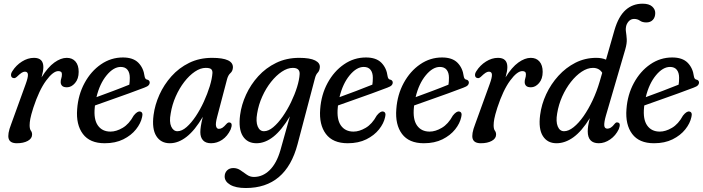

<svg xmlns="http://www.w3.org/2000/svg" viewBox="-20 -748 3712 1014"><path d="M50.5 -336Q40.5 -337.5 38.5 -348.2Q36.5 -359 45.5 -372.5Q65 -403.5 96 -423Q127 -442.5 159.5 -442.5Q209 -442.5 209 -393.5Q209 -373.5 199.5 -339.5Q232.5 -393 267 -417.8Q301.5 -442.5 332.5 -442.5Q362 -442.5 378.8 -423Q395.5 -403.5 395.5 -368.5Q395.5 -331.5 376.2 -309.2Q357 -287 333.5 -287Q315.5 -287 308 -294.8Q300.5 -302.5 300.5 -314.5Q300.5 -325.5 303.8 -334.5Q307 -343.5 307 -356.5Q307 -372.5 288 -372.5Q260.5 -372.5 223.5 -322.2Q186.5 -272 156 -179Q143.5 -139.5 140 -120.2Q136.5 -101 136.5 -86.5Q136.5 -66.5 143 -58Q149.5 -49.5 149.5 -37.5Q149.5 -16.5 126.8 -4Q104 8.5 69 8.5Q33 8.5 25.8 -15.5Q18.5 -39.5 38.5 -91L115.5 -303.5Q128.5 -339 127.5 -354.2Q126.5 -369.5 111.5 -369.5Q103 -369.5 93.5 -363.2Q84 -357 68 -341.5Q58 -333 50.5 -336Z M730.5 -130Q723.5 -96.5 698.2 -64.8Q673 -33 631.2 -12.2Q589.5 8.5 533 8.5Q454.5 8.5 417.8 -40.5Q381 -89.5 387.5 -171.5Q393 -248 426.8 -310Q460.5 -372 513.2 -408.2Q566 -444.5 629 -444.5Q683 -444.5 710.5 -416.8Q738 -389 743.5 -345.5Q746 -330.5 755 -328Q768 -326 770.5 -315Q771.5 -305.5 765.2 -298.2Q759 -291 742 -285Q707.5 -271.5 659.2 -254.2Q611 -237 563.2 -220Q515.5 -203 481.5 -191Q481 -186 480.5 -181Q474 -118 496.8 -85.5Q519.5 -53 563.5 -53Q594 -53 627.8 -72.8Q661.5 -92.5 686 -137.5Q705.5 -162 720 -159Q737 -155.5 730.5 -130ZM617.5 -394.5Q579.5 -394.5 543 -350.2Q506.5 -306 489.5 -235Q527.5 -249 576.5 -267.2Q625.5 -285.5 663 -301Q665.5 -315.5 665.5 -337.5Q665.5 -364 653.5 -379.2Q641.5 -394.5 617.5 -394.5Z M1127 -131.5Q1117.5 -96 1121 -81.8Q1124.5 -67.5 1136 -67.5Q1145.5 -67.5 1154.5 -73.2Q1163.5 -79 1176 -93.5Q1185 -103.5 1193.5 -101Q1211 -97.5 1198 -64Q1181.5 -29 1154 -10.2Q1126.5 8.5 1094.5 8.5Q1066.5 8.5 1052.2 -7Q1038 -22.5 1038 -50Q1038 -63.5 1040.8 -82Q1043.5 -100.5 1051 -131Q1009.5 -60 965.8 -25.8Q922 8.5 877 8.5Q829.5 8.5 805.5 -29.5Q781.5 -67.5 791 -140.5Q798 -194.5 822 -247.8Q846 -301 885.5 -345.2Q925 -389.5 979 -416Q1033 -442.5 1100 -442.5Q1213.5 -442.5 1210 -390Q1208.5 -372 1197 -362Q1185.5 -352 1179.5 -331ZM881.5 -149Q873 -104.5 884.2 -79.8Q895.5 -55 917 -55Q940.5 -55 965.5 -77Q990.5 -99 1014 -134.2Q1037.5 -169.5 1056.5 -211Q1075.5 -252.5 1087.8 -292.5Q1100 -332.5 1102 -362.5Q1102.5 -376 1095.2 -382.8Q1088 -389.5 1066.5 -389.5Q1038.5 -389.5 1009 -369.5Q979.5 -349.5 953.2 -315.5Q927 -281.5 908 -238.5Q889 -195.5 881.5 -149Z M1551.5 13.5Q1490.5 245 1278 245Q1225 245 1195.8 227.8Q1166.5 210.5 1166.5 184Q1166.5 165 1179 152.2Q1191.5 139.5 1212.5 139.5Q1233 139.5 1250 151.2Q1267 163 1283.8 174.8Q1300.5 186.5 1321 186.5Q1367.5 186.5 1404.2 150.5Q1441 114.5 1461 45L1511 -133.5Q1467.5 -60.5 1423.8 -26Q1380 8.5 1334.5 8.5Q1286 8.5 1262.2 -29.5Q1238.5 -67.5 1248 -140.5Q1255 -194.5 1279.5 -248Q1304 -301.5 1344 -345.5Q1384 -389.5 1438.5 -416Q1493 -442.5 1560 -442.5Q1617 -442.5 1644.2 -428.8Q1671.5 -415 1669 -391.5Q1667.5 -374 1657.8 -364Q1648 -354 1643 -333.5ZM1338 -148.5Q1330.5 -105.5 1341 -80.2Q1351.5 -55 1374 -55Q1397.5 -55 1423 -76.2Q1448.5 -97.5 1472.8 -132.2Q1497 -167 1516.8 -207.8Q1536.5 -248.5 1548.8 -288Q1561 -327.5 1562.5 -357.5Q1563.5 -389.5 1526.5 -389.5Q1498.5 -389.5 1468.5 -369.5Q1438.5 -349.5 1411.5 -315.5Q1384.5 -281.5 1365 -238.2Q1345.5 -195 1338 -148.5Z M2014 -130Q2007 -96.5 1981.8 -64.8Q1956.5 -33 1914.8 -12.2Q1873 8.5 1816.5 8.5Q1738 8.5 1701.2 -40.5Q1664.5 -89.5 1671 -171.5Q1676.5 -248 1710.2 -310Q1744 -372 1796.8 -408.2Q1849.5 -444.5 1912.5 -444.5Q1966.5 -444.5 1994 -416.8Q2021.5 -389 2027 -345.5Q2029.5 -330.5 2038.5 -328Q2051.5 -326 2054 -315Q2055 -305.5 2048.8 -298.2Q2042.5 -291 2025.5 -285Q1991 -271.5 1942.8 -254.2Q1894.5 -237 1846.8 -220Q1799 -203 1765 -191Q1764.5 -186 1764 -181Q1757.5 -118 1780.2 -85.5Q1803 -53 1847 -53Q1877.5 -53 1911.2 -72.8Q1945 -92.5 1969.5 -137.5Q1989 -162 2003.5 -159Q2020.5 -155.5 2014 -130ZM1901 -394.5Q1863 -394.5 1826.5 -350.2Q1790 -306 1773 -235Q1811 -249 1860 -267.2Q1909 -285.5 1946.5 -301Q1949 -315.5 1949 -337.5Q1949 -364 1937 -379.2Q1925 -394.5 1901 -394.5Z M2416 -130Q2409 -96.5 2383.8 -64.8Q2358.5 -33 2316.8 -12.2Q2275 8.5 2218.5 8.5Q2140 8.5 2103.2 -40.5Q2066.5 -89.5 2073 -171.5Q2078.5 -248 2112.2 -310Q2146 -372 2198.8 -408.2Q2251.5 -444.5 2314.5 -444.5Q2368.5 -444.5 2396 -416.8Q2423.5 -389 2429 -345.5Q2431.5 -330.5 2440.5 -328Q2453.5 -326 2456 -315Q2457 -305.5 2450.8 -298.2Q2444.5 -291 2427.5 -285Q2393 -271.5 2344.8 -254.2Q2296.5 -237 2248.8 -220Q2201 -203 2167 -191Q2166.5 -186 2166 -181Q2159.5 -118 2182.2 -85.5Q2205 -53 2249 -53Q2279.5 -53 2313.2 -72.8Q2347 -92.5 2371.5 -137.5Q2391 -162 2405.5 -159Q2422.5 -155.5 2416 -130ZM2303 -394.5Q2265 -394.5 2228.5 -350.2Q2192 -306 2175 -235Q2213 -249 2262 -267.2Q2311 -285.5 2348.5 -301Q2351 -315.5 2351 -337.5Q2351 -364 2339 -379.2Q2327 -394.5 2303 -394.5Z M2501 -336Q2491 -337.5 2489 -348.2Q2487 -359 2496 -372.5Q2515.5 -403.5 2546.5 -423Q2577.5 -442.5 2610 -442.5Q2659.5 -442.5 2659.5 -393.5Q2659.5 -373.5 2650 -339.5Q2683 -393 2717.5 -417.8Q2752 -442.5 2783 -442.5Q2812.5 -442.5 2829.2 -423Q2846 -403.5 2846 -368.5Q2846 -331.5 2826.8 -309.2Q2807.5 -287 2784 -287Q2766 -287 2758.5 -294.8Q2751 -302.5 2751 -314.5Q2751 -325.5 2754.2 -334.5Q2757.5 -343.5 2757.5 -356.5Q2757.5 -372.5 2738.5 -372.5Q2711 -372.5 2674 -322.2Q2637 -272 2606.5 -179Q2594 -139.5 2590.5 -120.2Q2587 -101 2587 -86.5Q2587 -66.5 2593.5 -58Q2600 -49.5 2600 -37.5Q2600 -16.5 2577.2 -4Q2554.5 8.5 2519.5 8.5Q2483.5 8.5 2476.2 -15.5Q2469 -39.5 2489 -91L2566 -303.5Q2579 -339 2578 -354.2Q2577 -369.5 2562 -369.5Q2553.5 -369.5 2544 -363.2Q2534.5 -357 2518.5 -341.5Q2508.5 -333 2501 -336Z M3248 -66Q3231.5 -31.5 3202.2 -11.5Q3173 8.5 3142.5 8.5Q3084 8.5 3084 -54.5Q3084 -67 3086.2 -83Q3088.5 -99 3095 -124Q3052.5 -55 3008.5 -23.2Q2964.5 8.5 2919 8.5Q2871 8.5 2847 -29.5Q2823 -67.5 2832.5 -140.5Q2839.5 -196.5 2864.5 -250.2Q2889.5 -304 2929 -347.5Q2968.5 -391 3019.2 -416.8Q3070 -442.5 3129 -442.5Q3158.5 -442.5 3180.5 -433L3225.5 -590Q3246.5 -661.5 3283.8 -695Q3321 -728.5 3373.5 -728.5Q3407.5 -728.5 3424 -713.8Q3440.5 -699 3440.5 -679.5Q3440.5 -656.5 3427.8 -643Q3415 -629.5 3393.5 -629.5Q3372.5 -629.5 3359.5 -638.8Q3346.5 -648 3329 -648Q3302 -648 3288.5 -616Q3283 -598 3285.8 -580.8Q3288.5 -563.5 3290 -541.2Q3291.5 -519 3282 -486.5L3180 -137.5Q3170.5 -104.5 3171.2 -86.5Q3172 -68.5 3188 -68.5Q3196.5 -68.5 3205.8 -74Q3215 -79.5 3227 -95Q3234.5 -104 3242.5 -101Q3260.5 -98.5 3248 -66ZM2922.5 -149Q2915 -106 2925.5 -80.5Q2936 -55 2959 -55Q2982.5 -55 3009.2 -76.2Q3036 -97.5 3061.8 -134.2Q3087.5 -171 3109.8 -218.2Q3132 -265.5 3147 -317L3160.5 -363.5Q3144.5 -389.5 3111.5 -389.5Q3082.5 -389.5 3052.2 -369.5Q3022 -349.5 2995.2 -315.5Q2968.5 -281.5 2949.2 -238.5Q2930 -195.5 2922.5 -149Z M3631.5 -130Q3624.5 -96.5 3599.2 -64.8Q3574 -33 3532.2 -12.2Q3490.5 8.5 3434 8.5Q3355.5 8.5 3318.8 -40.5Q3282 -89.5 3288.5 -171.5Q3294 -248 3327.8 -310Q3361.5 -372 3414.2 -408.2Q3467 -444.5 3530 -444.5Q3584 -444.5 3611.5 -416.8Q3639 -389 3644.5 -345.5Q3647 -330.5 3656 -328Q3669 -326 3671.5 -315Q3672.5 -305.5 3666.2 -298.2Q3660 -291 3643 -285Q3608.5 -271.5 3560.2 -254.2Q3512 -237 3464.2 -220Q3416.5 -203 3382.5 -191Q3382 -186 3381.5 -181Q3375 -118 3397.8 -85.5Q3420.5 -53 3464.5 -53Q3495 -53 3528.8 -72.8Q3562.5 -92.5 3587 -137.5Q3606.5 -162 3621 -159Q3638 -155.5 3631.5 -130ZM3518.5 -394.5Q3480.5 -394.5 3444 -350.2Q3407.5 -306 3390.5 -235Q3428.5 -249 3477.5 -267.2Q3526.5 -285.5 3564 -301Q3566.5 -315.5 3566.5 -337.5Q3566.5 -364 3554.5 -379.2Q3542.5 -394.5 3518.5 -394.5Z"/></svg>

Font: Fraunces 144pt SuperSoft
Style: Italic
Weight: 400
Italic angle: -16°
Version: Version 1.000;[b76b70a41]